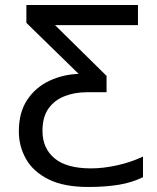

<svg xmlns="http://www.w3.org/2000/svg" viewBox="-20 -734 624 764"><path d="M331 10Q234 10 173 -20.5Q112 -51 83.5 -101.5Q55 -152 55 -211Q55 -287 88.5 -337Q122 -387 176.5 -412.5Q231 -438 293 -440L85 -643V-714H529V-634H199L404 -432V-367H326Q277 -367 236.5 -351Q196 -335 172.5 -301.5Q149 -268 149 -213Q149 -144 197 -104Q245 -64 342 -64Q392 -64 447.5 -76.5Q503 -89 549 -111V-29Q504 -7 451 1.5Q398 10 331 10Z"/></svg>

Font: Noto IKEA Simplified Chinese
Style: Regular
Weight: 400
Designer: Monotype Design Team
Foundry: Monotype Imaging Inc.
Version: Version 1.100